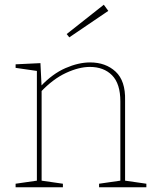

<svg xmlns="http://www.w3.org/2000/svg" viewBox="-20 -792 663 812"><path d="M46 0V-15L143 -29L136 -21V-499L143 -491L46 -505V-520L151 -525L156 -424L152 -427Q202 -480 257 -504Q312 -528 361 -528Q427 -528 469 -489Q511 -450 509 -368V-21L502 -29L599 -15V0H399V-15L496 -29L489 -21V-363Q489 -438 454 -473.5Q419 -509 360 -509Q314 -509 259 -483.5Q204 -458 152 -403L156 -414V-21L149 -29L246 -15V0ZM273 -634 262 -648 419 -772 438 -746Z"/></svg>

Font: Bitter Thin Thin
Style: Regular
Weight: 250
Version: Version 2.002